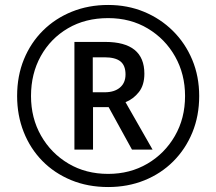

<svg xmlns="http://www.w3.org/2000/svg" viewBox="-20 -744 871 774"><path d="M416 10Q334 10 266.5 -18Q199 -46 150.5 -95.5Q102 -145 75.5 -212Q49 -279 49 -357Q49 -438 76.5 -505Q104 -572 153.5 -621Q203 -670 270 -697Q337 -724 416 -724Q494 -724 560.5 -696.5Q627 -669 677 -619.5Q727 -570 755 -503Q783 -436 783 -357Q783 -277 755.5 -210Q728 -143 678.5 -93.5Q629 -44 562 -17Q495 10 416 10ZM416 -43Q504 -43 574 -84Q644 -125 685 -196Q726 -267 726 -357Q726 -445 686 -516Q646 -587 576 -629Q506 -671 416 -671Q324 -671 254 -630Q184 -589 144.5 -518Q105 -447 105 -357Q105 -268 145.5 -197Q186 -126 256 -84.5Q326 -43 416 -43ZM280 -141V-575H404Q562 -575 562 -447Q562 -401 540 -373Q518 -345 486 -332L595 -141H512L418 -312H355V-141ZM402 -372Q441 -372 463.5 -391Q486 -410 486 -444Q486 -480 465.5 -496.5Q445 -513 401 -513H354V-372Z"/></svg>

Font: Noto Sans Gurmukhi UI SemiCondensed
Style: Regular
Weight: 400
Width: 4
Designer: Jelle Bosma - Monotype Design Team
Foundry: Monotype Imaging Inc.
Version: Version 2.004; ttfautohint (v1.8.4.7-5d5b)